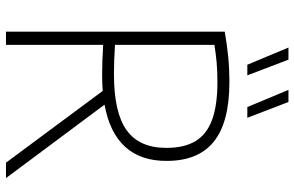

<svg xmlns="http://www.w3.org/2000/svg" viewBox="-191 -793 984 642"><g transform="rotate(90 301.0 -472.0)"><path d="M524 0 284 -323.5Q260.5 -321.5 229 -321.5Q182.5 -321.5 130 -325V0H86V-731.5Q129 -739 168.8 -743Q208.5 -747 255.5 -747Q388.5 -747 453.2 -695.2Q518 -643.5 518 -537.5Q518.5 -451 471.2 -398.8Q424 -346.5 330 -329.5L575.5 0ZM474.5 -536Q474.5 -596 452 -633.5Q429.5 -671 381 -689Q332.5 -707 254.5 -707Q218.5 -707 190.2 -704.5Q162 -702 130 -697V-364.5Q183 -361 227.5 -361Q356.5 -361 415.5 -403.5Q474.5 -446 474.5 -536ZM196.5 -807 139 -944.5H179.5L232 -807ZM338 -807 280.5 -944.5H321L374 -807Z"/></g></svg>

Font: Encode Sans Semi Condensed ExLight
Style: Regular
Weight: 275
Width: 4
Designer: Multiple Designers
Foundry: Impallari Type
Version: Version 2.000